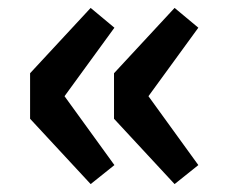

<svg xmlns="http://www.w3.org/2000/svg" viewBox="-20 -530 583 485"><path d="M209 -65 56 -230V-345L209 -510L269 -460L143 -287L269 -113ZM421 -65 268 -230V-345L421 -510L481 -460L355 -287L481 -113Z"/></svg>

Font: Noto Sans JP Thin ExtraBold
Style: Regular
Weight: 800
Version: Version 2.004-H2;hotconv 1.0.118;makeotfexe 2.5.65603